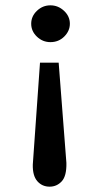

<svg xmlns="http://www.w3.org/2000/svg" viewBox="-20 -618 390 720"><path d="M169 -598Q198 -598 220 -577.5Q242 -557 242 -529Q242 -502 221 -481Q200 -460 169 -460Q140 -460 118.5 -480.5Q97 -501 97 -529Q97 -557 118.5 -577.5Q140 -598 169 -598ZM130 -383H200L229 -7Q230 42 211.5 62Q193 82 166 82Q138 82 120 61.5Q102 41 103 -1Z"/></svg>

Font: Inconsolata ExtraCondensed Black
Style: Regular
Weight: 900
Width: 2
Monospace: yes
Designer: Raph Levien, Cyreal, Brenton Simpson
Foundry: Raph Levien, Cyreal, Google
Version: Version 3.001; ttfautohint (v1.8.2.53-6de2)